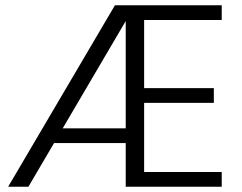

<svg xmlns="http://www.w3.org/2000/svg" viewBox="-20 -710 922 730"><path d="M11 0 417 -690H823V-634H528V-375H793V-319H528V-56H823V0H458V-630L88 0ZM145 -166 174 -222H490V-166Z"/></svg>

Font: Parkinsans Light Light
Style: Regular
Weight: 300
Version: Version 1.000